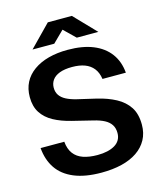

<svg xmlns="http://www.w3.org/2000/svg" viewBox="-134 -1020 946 1127"><g transform="rotate(-15 339.0 -457.0)"><path d="M342 10Q243 10 176 -18Q109 -46 74 -98Q39 -150 33 -222H177Q181 -177 202 -149Q223 -121 259.5 -108.5Q296 -96 346 -96Q379 -96 405.5 -102Q432 -108 451.5 -119.5Q471 -131 481.5 -149Q492 -167 492 -191Q492 -221 478.5 -241.5Q465 -262 439.5 -275.5Q414 -289 376 -298L250 -329Q189 -344 144 -368.5Q99 -393 74 -431.5Q49 -470 49 -527Q49 -577 69 -616Q89 -655 127.5 -682.5Q166 -710 218.5 -724Q271 -738 335 -738Q426 -738 489.5 -712Q553 -686 589 -637.5Q625 -589 631 -520H489Q483 -560 463 -585Q443 -610 411 -622Q379 -634 334 -634Q288 -634 258 -622.5Q228 -611 213.5 -590.5Q199 -570 199 -544Q199 -517 212 -498Q225 -479 250 -466Q275 -453 312 -444L428 -417Q491 -402 539.5 -376Q588 -350 615.5 -308.5Q643 -267 643 -201Q643 -150 621.5 -110.5Q600 -71 560.5 -44Q521 -17 466 -3.5Q411 10 342 10ZM137 -793 265 -924H411L537 -793H406L337 -860L269 -793Z"/></g></svg>

Font: Hubot Sans SemiBold
Style: Regular
Weight: 600
Designer: Deni Anggara
Foundry: GitHub, Inc., Subsidiary of Microsoft Corporation
Version: Version 2.000